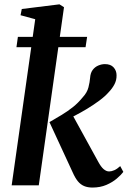

<svg xmlns="http://www.w3.org/2000/svg" viewBox="-20 -834 575 864"><path d="M32.5 0 138.5 -747.5 72.5 -765.5 78 -793.5 247.5 -814.5 268 -801.5 154.5 0ZM396 10Q374.5 10 358.5 3.2Q342.5 -3.5 330.2 -18.5Q318 -33.5 307 -58.5L202.5 -284.5Q232 -301.5 258 -317.2Q284 -333 307.8 -351.8Q331.5 -370.5 353 -397Q372 -417.5 378 -441Q384 -464.5 385.5 -484Q387 -506 397.2 -519.5Q407.5 -533 422.5 -539.2Q437.5 -545.5 452 -545.5Q478 -545.5 491.2 -530.8Q504.5 -516 504.5 -495.5Q505 -473.5 495 -454.5Q485 -435.5 469.5 -419.5Q453.5 -401 428 -382Q402.5 -363 373.2 -345.2Q344 -327.5 315.8 -313Q287.5 -298.5 265.5 -288.5L299.5 -329L421.5 -107Q434 -83.5 446.2 -73Q458.5 -62.5 471 -62.5Q481.5 -62.5 494.2 -68Q507 -73.5 521 -86.5L535 -60.5Q525.5 -47.5 506 -30.8Q486.5 -14 458.8 -2Q431 10 396 10ZM60.5 -668H372L365 -621.5H54Z"/></svg>

Font: Merriweather 72pt SemiBold
Style: Italic
Weight: 600
Italic angle: -7.8°
Version: Version 2.101